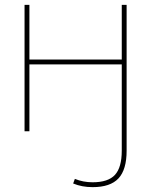

<svg xmlns="http://www.w3.org/2000/svg" viewBox="-20 -540 622 790"><path d="M481 80V-275H101V0H81V-520H101V-295H481V-520H501V80Q501 158 467.5 194Q434 230 361 230Q317 230 281 215L288 196Q322 210 361 210Q425 210 453 179.5Q481 149 481 80Z"/></svg>

Font: Mplus 1p Thin
Style: Regular
Weight: 250
Version: Version 1.061